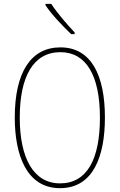

<svg xmlns="http://www.w3.org/2000/svg" viewBox="-20 -1022 624 1001"><path d="M247 -1002H217V-995C250 -945 309 -884 351 -844H369V-853C328 -897 281 -950 247 -1002ZM527 -409C527 -627 457 -775 295 -775C141 -775 57 -645 57 -409C57 -215 118 -41 293 -41C467 -41 527 -209 527 -409ZM83 -409C83 -620 152 -750 295 -750C430 -750 501 -627 501 -409C501 -192 434 -66 293 -66C155 -66 83 -197 83 -409Z"/></svg>

Font: Noto Sans Tamil UI Condensed Thin
Style: Regular
Weight: 100
Width: 3
Designer: Jelle Bosma - Monotype Design Team
Foundry: Monotype Imaging Inc.
Version: Version 2.004